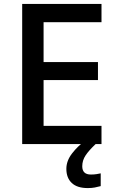

<svg xmlns="http://www.w3.org/2000/svg" viewBox="-20 -734 595 978"><path d="M497 0H93V-714H497V-621H202V-418H479V-326H202V-93H497ZM399 113Q399 155 443 155Q459 155 471.5 153Q484 151 493 149V214Q478 218 463 221Q448 224 427 224Q373 224 345.5 198Q318 172 318 126Q318 85 347.5 47Q377 9 414 -17L467 0Q433 32 416 57.5Q399 83 399 113Z"/></svg>

Font: Noto Sans Thai Looped Medium
Style: Regular
Weight: 500
Designer: Sasikarn Vongin, Ben Mitchell
Foundry: The Fontpad Ltd
Version: Version 1.001; ttfautohint (v1.8.4.7-5d5b)